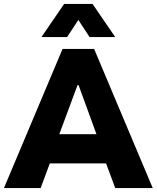

<svg xmlns="http://www.w3.org/2000/svg" viewBox="-22 -953 794 973"><path d="M-2 0 295 -705H455L752 0H562L490 -194L559 -125H187L256 -194L184 0ZM371 -522 264 -234 244 -273H501L481 -234L376 -522ZM188 -765 303 -933H447L562 -765H432L375 -852L318 -765Z"/></svg>

Font: Nunito Sans 7pt SemiCondensed Black
Style: Regular
Weight: 900
Width: 4
Designer: Vernon Adams
Foundry: Vernon Adams
Version: Version 3.101;gftools[0.9.27]